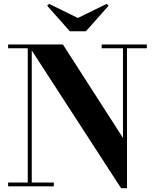

<svg xmlns="http://www.w3.org/2000/svg" viewBox="-20 -985 819 1015"><path d="M391.6 -889.9 544.2 -964.6 554.2 -954.8 434.3 -819.8H349.1L229.2 -954.8L239.3 -964.6ZM22.9 -20H126.7V-730H22.9V-750H312.5L630.1 -255.9V-730H517.6V-750H756.3V-730H651.4V10H620.1L147.9 -718.3V-20H264.6V0H22.9Z"/></svg>

Font: Bodoni* 11
Style: Bold
Weight: 700
Version: Version 2.000; ttfautohint (v1.8.1)